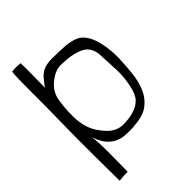

<svg xmlns="http://www.w3.org/2000/svg" viewBox="-215 -817 909 909"><g transform="rotate(-45 239.0 -362.5)"><path d="M40 -724Q36 -687 36.5 -604Q37 -521 35.5 -440.5Q34 -360 33.5 -282.5Q33 -205 35 1Q75 -4 91 -2Q92 -4 92 -9Q92 -19 93 -108.5Q94 -198 88 -238Q104 -187 134.5 -161.5Q165 -136 206 -133.5Q247 -131 275 -135Q332 -139 365 -164.5Q398 -190 414.5 -229.5Q431 -269 436 -318Q441 -367 443 -417Q443 -452 438.5 -485Q434 -518 424.5 -545.5Q415 -573 399.5 -592.5Q384 -612 362 -620Q335 -630 302.5 -632.5Q270 -635 213.5 -635Q157 -635 127.5 -601Q98 -567 96 -558Q97 -655 97.5 -674Q98 -693 97 -713V-724Q97 -725 76.5 -726Q56 -727 40 -724ZM396 -364Q396 -327 386.5 -281Q377 -235 357.5 -214.5Q338 -194 306 -184.5Q274 -175 236 -175Q190 -175 155 -213Q120 -251 107 -289Q94 -327 94 -373Q94 -430 102 -475.5Q110 -521 149 -552.5Q188 -584 224 -584Q296 -584 342.5 -563Q389 -542 391 -481Q393 -428 394.5 -406Q396 -384 396 -364Z"/></g></svg>

Font: Londrina Solid Thin
Style: Regular
Weight: 250
Designer: Marcelo Magalhaes
Foundry: Marcelo Magalhães
Version: Version 1.002